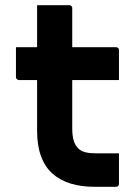

<svg xmlns="http://www.w3.org/2000/svg" viewBox="-20 -720 540 740"><path d="M41.5 -538H427.3Q432.5 -538 435.5 -535Q438.5 -532 438.5 -527Q438.5 -506.4 438.5 -488.1Q438.5 -469.7 438.5 -450.9Q438.5 -432.2 438.5 -411.5H52.9Q50.8 -411.5 48.7 -412.5Q46.6 -413.5 45 -415Q43.5 -416.5 42.5 -418.5Q41.5 -420.5 41.5 -422.5Q41.5 -443.2 41.5 -461.9Q41.5 -480.7 41.5 -499.1Q41.5 -517.4 41.5 -538ZM438.5 -129Q438.5 -99.5 438.5 -70Q438.5 -40.5 438.5 -11Q438.5 -6.7 435.6 -3.4Q432.7 0 427.5 0Q417.7 0 407.3 0Q396.8 0 386.4 0Q376 0 365.8 0Q355.7 0 344.9 0Q293 0 251.9 -12.6Q210.7 -25.3 181.8 -51.3Q152.9 -77.2 138 -118.3Q123 -159.3 123 -215.5Q123 -263.6 123 -311.7Q123 -359.8 123 -408Q123 -456.1 123 -503.9Q123 -551.8 123 -600.1Q123 -625.7 123 -650.2Q123 -674.7 123 -700Q154.4 -700 185.7 -700Q216.9 -700 247.4 -700Q250.4 -700 252.9 -698.5Q255.4 -697 256.9 -694.5Q258.4 -692 258.4 -689Q258.4 -631 258.4 -573.4Q258.4 -515.8 258.4 -457.8Q258.4 -399.8 258.4 -342.2Q258.4 -284.6 258.4 -226.6Q258.4 -196.5 264.2 -177.8Q270 -159 282.3 -147.3Q293.2 -137 309.6 -133Q326 -129 349.7 -129Q363.1 -129 375.8 -129Q388.4 -129 401.3 -129Q414.1 -129 427 -129Z"/></svg>

Font: Recursive Sans Linear Light
Style: Regular
Weight: 300
Version: Version 1.085